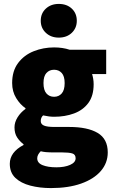

<svg xmlns="http://www.w3.org/2000/svg" viewBox="-20 -754 586 980"><path d="M240 206Q183 206 135 193.5Q87 181 58.5 154Q30 127 30 82Q30 23 100 -14V-18Q81 -32 67.5 -52.5Q54 -73 54 -104Q54 -130 69.5 -155Q85 -180 110 -198V-202Q83 -220 62.5 -253.5Q42 -287 42 -330Q42 -392 72.5 -432.5Q103 -473 152 -492.5Q201 -512 256 -512Q300 -512 336 -500H522V-376H450Q453 -367 455.5 -353Q458 -339 458 -324Q458 -265 431 -228.5Q404 -192 358 -175Q312 -158 256 -158Q231 -158 200 -165Q188 -154 188 -136Q188 -120 204.5 -113Q221 -106 258 -106H333Q427 -106 478.5 -75.5Q530 -45 530 24Q530 78 494.5 119Q459 160 394 183Q329 206 240 206ZM256 -260Q280 -260 295 -277Q310 -294 310 -330Q310 -365 295 -381.5Q280 -398 256 -398Q232 -398 217 -381.5Q202 -365 202 -330Q202 -294 217 -277Q232 -260 256 -260ZM268 100Q310 100 338 87.5Q366 75 366 54Q366 34 348.5 29Q331 24 299 24H260Q230 24 214.5 22.5Q199 21 188 18Q170 36 170 54Q170 78 197.5 89Q225 100 268 100ZM280 -562Q240 -562 214 -586.5Q188 -611 188 -648Q188 -686 214 -710Q240 -734 280 -734Q321 -734 346.5 -710Q372 -686 372 -648Q372 -611 346.5 -586.5Q321 -562 280 -562Z"/></svg>

Font: Assistant ExtraBold
Style: Regular
Weight: 800
Designer: Hebrew By Ben Nathan, Latin by Paul Hunt
Version: Version 3.000